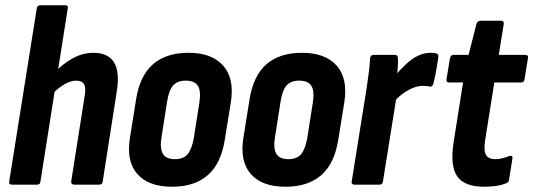

<svg xmlns="http://www.w3.org/2000/svg" viewBox="-20 -703 2031 731"><path d="M25 0Q13 0 15 -12L120 -671Q122 -683 132 -683H228Q241 -683 238 -671L134 -12Q133 0 122 0ZM263 0Q250 0 251 -12L302 -335Q308 -368 300 -382Q292 -396 270 -396Q250 -396 227 -383Q204 -370 177 -344L175 -414Q214 -457 254 -479.5Q294 -502 336 -502Q392 -502 414.5 -465Q437 -428 424 -351L371 -12Q370 0 358 0Z M635 8Q545 8 502.5 -41Q460 -90 475 -180L498 -324Q512 -414 562 -458Q612 -502 698 -502Q786 -502 829.5 -453.5Q873 -405 859 -314L836 -172Q822 -81 771.5 -36.5Q721 8 635 8ZM646 -97Q678 -97 694 -115.5Q710 -134 718 -178L739 -312Q746 -356 733.5 -376Q721 -396 687 -396Q656 -396 639.5 -378Q623 -360 616 -315L595 -181Q588 -138 600 -117.5Q612 -97 646 -97Z M1067 8Q977 8 934.5 -41Q892 -90 907 -180L930 -324Q944 -414 994 -458Q1044 -502 1130 -502Q1218 -502 1261.5 -453.5Q1305 -405 1291 -314L1268 -172Q1254 -81 1203.5 -36.5Q1153 8 1067 8ZM1078 -97Q1110 -97 1126 -115.5Q1142 -134 1150 -178L1171 -312Q1178 -356 1165.5 -376Q1153 -396 1119 -396Q1088 -396 1071.5 -378Q1055 -360 1048 -315L1027 -181Q1020 -138 1032 -117.5Q1044 -97 1078 -97Z M1330 0Q1317 0 1319 -12L1376 -368Q1381 -402 1384.5 -430Q1388 -458 1389 -481Q1391 -494 1402 -494H1484Q1495 -494 1495 -481Q1496 -464 1494 -440.5Q1492 -417 1489 -398L1494 -362L1438 -12Q1436 0 1425 0ZM1477 -312 1485 -416Q1504 -438 1525 -458Q1546 -478 1570 -490Q1594 -502 1619 -502Q1627 -502 1632.5 -501.5Q1638 -501 1642 -499Q1650 -497 1649 -486Q1646 -464 1641 -436Q1636 -408 1630 -384Q1626 -372 1616 -373Q1611 -375 1604.5 -375.5Q1598 -376 1589 -376Q1571 -376 1551.5 -368Q1532 -360 1513 -346Q1494 -332 1477 -312Z M1823 8Q1748 8 1720.5 -32Q1693 -72 1707 -161L1743 -389H1690Q1678 -389 1680 -401L1693 -481Q1696 -494 1706 -494H1764L1794 -612Q1799 -624 1808 -624H1887Q1899 -624 1898 -612L1879 -494H1979Q1993 -494 1990 -481L1977 -401Q1975 -389 1964 -389H1862L1827 -169Q1821 -129 1830.5 -113Q1840 -97 1866 -97Q1881 -97 1893.5 -100.5Q1906 -104 1919 -109Q1933 -113 1931 -99L1918 -19Q1917 -8 1906 -5Q1889 2 1868 5Q1847 8 1823 8Z"/></svg>

Font: Sofia Sans Condensed ExtraBold
Style: Italic
Weight: 800
Italic angle: -9°
Version: Version 4.100